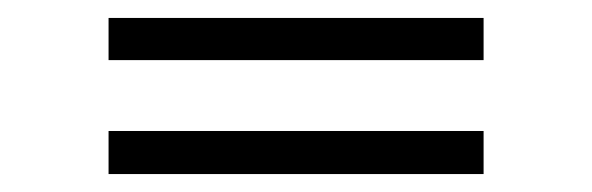

<svg xmlns="http://www.w3.org/2000/svg" viewBox="-20 -457 660 214"><path d="M101 -437H519V-390H101ZM101 -311H519V-263H101Z"/></svg>

Font: Space Grotesk Variable
Style: Regular
Weight: 400
Designer: Florian Karsten (Space Grotesk), Colophon Foundry (Space Mono)
Foundry: Florian Karsten
Version: Version 1.106